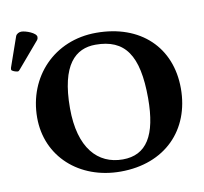

<svg xmlns="http://www.w3.org/2000/svg" viewBox="-89 -813 969 910"><g transform="rotate(-10 395.5 -357.5)"><path d="M769 -329C769 -527 632 -658 419 -658C216 -658 74 -506 74 -310C74 -122 222 10 420 10C634 10 769 -129 769 -329ZM406 -603C547 -603 608 -518 608 -310C608 -131 554 -45 440 -45C320 -45 235 -135 235 -327C235 -537 310 -603 406 -603ZM71 -725C60 -725 47 -719 43 -708L-7 -565C-8 -562 -8 -557 -8 -556C-8 -549 14 -542 22 -542C26 -542 30 -546 33 -550L137 -672C141 -677 142 -682 142 -687C142 -707 91 -725 71 -725Z"/></g></svg>

Font: Libertinus Sans
Style: Bold
Weight: 700
Designer: Philipp H. Poll, Khaled Hosny
Foundry: Caleb Maclennan
Version: Version 7.050;RELEASE